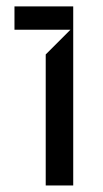

<svg xmlns="http://www.w3.org/2000/svg" viewBox="-20 -565 313 585"><path d="M203.1 0V-545.5H24.1V-474.4H194.6L119.3 -399.1V0Z"/></svg>

Font: Riot Sans 2.0
Style: Regular
Weight: 400
Designer: Rasmus Andersson
Foundry: rsms
Version: Version 3.006;hotconv 1.0.109;makeotfexe 2.5.65596